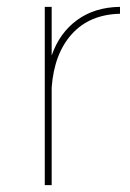

<svg xmlns="http://www.w3.org/2000/svg" viewBox="-20 -537 378 557"><path d="M328.1 -517.1V-497.1Q240.2 -495.1 188.7 -438.5Q137.2 -381.8 129.9 -283.2V0H109.9V-517.1H129.9V-376Q152.8 -441.9 203.9 -479Q254.9 -516.1 328.1 -517.1Z"/></svg>

Font: Montserrat
Style: Thin
Weight: 250
Designer: Julieta Ulanovsky
Foundry: Julieta Ulanovsky
Version: Version 1.000;PS 002.000;hotconv 1.0.70;makeotf.lib2.5.58329